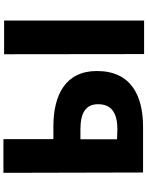

<svg xmlns="http://www.w3.org/2000/svg" viewBox="110 -916 862 1122"><g transform="rotate(-90 541.0 -355.0)"><path d="M94 50H360C542 50 687 -19 687 -220C687 -402 549 -474 363 -474H289V-766H92ZM288 -102V-316H346C445 -316 493 -283 493 -213C493 -132 438 -100 346 -100ZM786 56H982V-762H785Z"/></g></svg>

Font: GenEiGothic-pro-Heavy
Style: Bold
Weight: 900
Designer: Ryoko NISHIZUKA (kana & ideographs); Paul D. Hunt (Latin, Greek & Cyrillic); Wenlong ZHANG (bopomofo); Sandoll Communica
Foundry: Adobe Systems Incorporated; o_tamon
Version: Version 1.000.140830